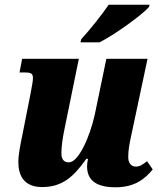

<svg xmlns="http://www.w3.org/2000/svg" viewBox="-20 -786 682 816"><path d="M322 -606H403C472 -641 585 -724 613 -756L616 -766H442C413 -723 360 -657 325 -619ZM471 10C555 10 598 -28 629 -66L605 -101C586 -86 574 -78 557 -78C538 -78 525 -93 525 -118C525 -148 530 -173 536 -202L607 -536H432L383 -300C362 -203 313 -96 273 -96C250 -96 241 -110 241 -136C241 -161 246 -200 254 -237L315 -536H74L63 -478H86C114 -478 120 -472 120 -454C120 -440 116 -423 110 -389L75 -212C68 -177 58 -132 58 -97C58 -40 82 9 159 9C245 9 293 -35 347 -111H354C352 -102 350 -89 350 -80C350 -31 375 10 471 10Z"/></svg>

Font: Noto Serif Condensed Black
Style: Italic
Weight: 900
Width: 3
Italic angle: -12°
Designer: Monotype Design Team
Foundry: Monotype Imaging Inc.
Version: Version 2.013